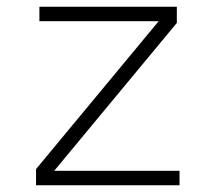

<svg xmlns="http://www.w3.org/2000/svg" viewBox="-20 -550 640 570"><path d="M87 0V-48L451 -487H97V-530H505V-482L141 -43H513V0Z"/></svg>

Font: Geist Mono ExtraLight
Style: Regular
Weight: 200
Monospace: yes
Designer: Basement.studio, Andrés Briganti, Mateo Zaragoza
Foundry: Basement.studio, Vercel, Andrés Briganti, Guido Ferreyra, Mateo Zaragoza
Version: Version 1.500; ttfautohint (v1.8.4.7-5d5b)